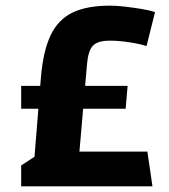

<svg xmlns="http://www.w3.org/2000/svg" viewBox="-20 -660 600 680"><path d="M100 -78 125 -387Q133 -480 159.5 -535.5Q186 -591 237 -615.5Q288 -640 369 -640Q393 -640 422.5 -636.5Q452 -633 480 -628.5Q508 -624 529 -617L499 -497Q473 -505 436.5 -510.5Q400 -516 369 -516Q326 -516 309 -498Q292 -480 288 -431L260 -108ZM55 0V-74L130 -123H502L520 0ZM55 -275V-356H432L425 -275Z"/></svg>

Font: Changa SemiBold
Style: Regular
Weight: 600
Designer: Eduardo Rodriguez Tunni
Foundry: Eduardo Rodriguez Tunni
Version: Version 3.002; ttfautohint (v1.8.2)